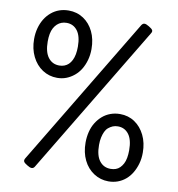

<svg xmlns="http://www.w3.org/2000/svg" viewBox="-102 -1054 1080 1166"><g transform="rotate(10 438.0 -471.0)"><path d="M228 -546Q178 -546 137.5 -572.5Q97 -599 73.5 -646.5Q50 -694 50 -754Q50 -790 58.5 -821.5Q67 -853 82.5 -878.5Q98 -904 120.5 -923Q143 -942 170 -951.5Q197 -961 228 -961Q279 -961 319 -934.5Q359 -908 381.5 -861.5Q404 -815 404 -754Q404 -718 395 -686Q386 -654 370.5 -628.5Q355 -603 332.5 -584.5Q310 -566 284 -556Q258 -546 228 -546ZM228 -622Q245 -622 259.5 -627.5Q274 -633 285 -643.5Q296 -654 304 -670Q312 -686 316 -707Q320 -728 320 -754Q320 -819 295 -852Q270 -885 228 -885Q211 -885 196.5 -879.5Q182 -874 170.5 -863.5Q159 -853 150.5 -837.5Q142 -822 138 -801Q134 -780 134 -754Q134 -689 159.5 -655.5Q185 -622 228 -622ZM189 9Q182 20 171 20Q160 20 143 9Q124 -2 120 -10.5Q116 -19 123 -31L677 -951Q685 -962 695 -962Q705 -962 723 -951Q742 -940 746.5 -931.5Q751 -923 743 -911ZM644 19Q595 19 554 -7.5Q513 -34 490 -81Q467 -128 467 -189Q467 -224 475 -256Q483 -288 499 -313.5Q515 -339 536.5 -357.5Q558 -376 585.5 -386Q613 -396 644 -396Q695 -396 734.5 -369.5Q774 -343 797 -296Q820 -249 820 -189Q820 -152 811 -120.5Q802 -89 786.5 -63Q771 -37 749 -18.5Q727 0 700.5 9.5Q674 19 644 19ZM644 -58Q661 -58 675.5 -63Q690 -68 701 -79Q712 -90 720 -105Q728 -120 732 -141.5Q736 -163 736 -189Q736 -254 711 -287Q686 -320 644 -320Q626 -320 612 -314Q598 -308 586 -298Q574 -288 566.5 -272Q559 -256 554.5 -235.5Q550 -215 550 -189Q550 -124 575.5 -91Q601 -58 644 -58Z"/></g></svg>

Font: Playwrite HU
Style: Regular
Weight: 400
Designer: Veronika Burian, José Scaglione
Foundry: TypeTogether
Version: Version 1.002